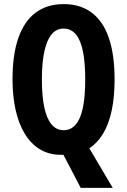

<svg xmlns="http://www.w3.org/2000/svg" viewBox="-20 -745 619 935"><path d="M538 -358Q538 -273 524 -207Q510 -141 482.5 -95Q455 -49 415 -23L529 170H373L289 9Q287 9 283.5 9Q280 9 278 9Q218 9 173.5 -18.5Q129 -46 99.5 -95.5Q70 -145 55.5 -212Q41 -279 41 -359Q41 -479 69.5 -560.5Q98 -642 153.5 -683.5Q209 -725 290 -725Q371 -725 426.5 -683.5Q482 -642 510 -560.5Q538 -479 538 -358ZM184 -358Q184 -276 196 -221Q208 -166 231.5 -138.5Q255 -111 290 -111Q325 -111 348.5 -138Q372 -165 383.5 -219.5Q395 -274 395 -358Q395 -483 369 -544.5Q343 -606 290 -606Q255 -606 231.5 -578Q208 -550 196 -495Q184 -440 184 -358Z"/></svg>

Font: Noto Sans Display ExtraCondensed
Style: Regular
Weight: 400
Width: 2
Version: Version 2.003